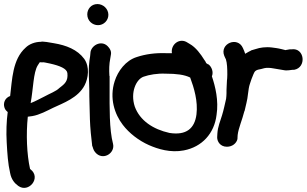

<svg xmlns="http://www.w3.org/2000/svg" viewBox="-22 -729 1511 946"><path d="M0 -199C3 -189 8 -184 16 -177C10 -132 8 -79 11 -28C14 27 17 77 28 124C34 156 51 175 68 187C119 224 183 147 128 105L126 103C110 31 106 -68 115 -154C122 -155 130 -156 137 -157C173 -163 209 -183 240 -198C289 -221 363 -247 395 -309C413 -344 421 -399 393 -439C359 -485 304 -506 244 -516C181 -528 180 -523 180 -523C151 -523 122 -512 104 -494C39 -436 38 -336 28 -256C1 -246 -7 -220 0 -199ZM129 -221C142 -291 142 -372 164 -407C177 -425 169 -422 182 -422H185C196 -423 202 -420 224 -416C273 -405 307 -391 310 -369C314 -330 298 -316 270 -295C254 -279 225 -269 194 -252C175 -243 153 -230 129 -221Z M408 -658C408 -627 433 -605 461 -605C489 -605 512 -628 512 -656C512 -685 487 -709 458 -709C427 -709 408 -684 408 -658ZM416 -352C416 -332 418 -311 418 -289C418 -267 418 -242 419 -217L421 -141C422 -104 428 -41 432 -13V-11C434 -6 435 -5 437 3C441 16 450 25 456 30C493 59 545 23 535 -20C516 -92 518 -200 518 -289V-355H517C515 -386 516 -415 521 -439L524 -457C528 -474 521 -487 514 -495C483 -536 430 -508 424 -473V-472L422 -452C417 -424 414 -389 416 -352Z M543 -329C516 -245 543 -166 583 -114C614 -73 662 -36 712 -14C755 5 818 25 884 12C973 -5 1034 -71 1045 -163C1056 -233 1039 -303 1022 -353C1031 -374 1021 -400 1005 -412H1003L994 -418C992 -423 989 -429 984 -435C968 -461 943 -496 912 -513L902 -519C864 -545 818 -511 825 -467H796C743 -469 694 -462 652 -448C597 -431 559 -379 543 -329ZM642 -204C619 -274 649 -338 685 -351C713 -361 754 -368 794 -366H795C847 -366 887 -361 915 -347C934 -296 954 -230 946 -165C937 -96 896 -61 813 -74C732 -92 667 -135 642 -204Z M1048 -52C1048 -32 1063 -6 1096 -6C1123 -6 1143 -23 1148 -44V-47L1149 -64C1153 -98 1171 -137 1182 -181L1183 -182C1188 -207 1197 -234 1200 -267C1202 -285 1205 -304 1209 -315L1217 -339L1227 -364C1233 -380 1240 -385 1265 -389L1280 -393C1292 -396 1310 -395 1325 -392C1387 -381 1387 -382 1387 -382C1396 -382 1405 -383 1419 -385H1427C1490 -396 1479 -495 1415 -486H1406C1398 -485 1395 -484 1383 -482L1381 -483L1365 -487C1356 -489 1348 -491 1340 -492L1318 -495C1286 -499 1257 -494 1240 -488L1216 -481L1215 -480C1207 -476 1197 -471 1186 -464C1183 -473 1180 -482 1175 -492C1149 -552 1059 -514 1083 -454C1087 -443 1089 -442 1091 -437C1097 -418 1098 -391 1098 -362C1098 -349 1097 -337 1096 -330V-328C1096 -314 1094 -301 1094 -285V-270C1094 -262 1093 -250 1092 -242C1086 -217 1080 -186 1072 -161C1064 -134 1051 -105 1049 -71Z"/></svg>

Font: Stray Cat
Style: ExBlk
Weight: 1000
Version: Version 1.0